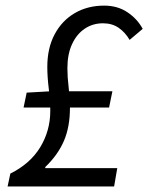

<svg xmlns="http://www.w3.org/2000/svg" viewBox="-20 -670 533 690"><path d="M7.3 0 17.2 -46.2Q88.6 -81.7 124.7 -141.1Q160.7 -200.5 160.7 -271.7Q160.7 -306.4 155.4 -350Q150 -393.5 150 -429.5Q150 -497.3 176.4 -546.7Q202.7 -596.1 248.9 -623Q295.1 -649.8 354.3 -649.8Q402.4 -649.8 437.9 -626Q473.4 -602.3 492.8 -566.3L445.8 -526.6Q430.4 -553.2 406.8 -569.8Q383.2 -586.3 350.1 -586.3Q313.4 -586.3 284.4 -566.8Q255.4 -547.2 238.8 -511.1Q222.2 -475 222.2 -424.4Q222.2 -393.1 226.8 -354.9Q231.4 -316.6 231.4 -282.1Q231.4 -214.1 209.6 -163.4Q187.7 -112.7 142.6 -69.7V-65.7H401.4L390.1 0ZM64.7 -283.5 75.9 -337.1 160 -341.9H383.9L372 -283.5Z"/></svg>

Font: Source Sans 3 VF
Style: Italic
Weight: 200
Italic angle: -11°
Designer: Paul D. Hunt
Foundry: Adobe Systems Incorporated
Version: Version 3.042;hotconv 1.0.118;makeotfexe 2.5.65603